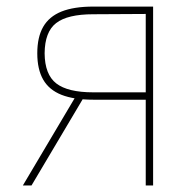

<svg xmlns="http://www.w3.org/2000/svg" viewBox="-20 -566 584 586"><path d="M424.8 0V-523.4L264.6 -522.5Q186 -522.5 151.4 -495.6Q116.7 -468.8 116.2 -403.3Q116.7 -338.4 151.9 -311.3Q187 -284.2 264.6 -284.2H436.5V-261.7H264.6Q205.6 -261.7 167.7 -276.6Q129.9 -291.5 111.8 -323Q93.8 -354.5 93.8 -403.3Q93.8 -452.6 111.8 -484.1Q129.9 -515.6 167.7 -530.8Q205.6 -545.9 264.6 -545.9H447.3V0ZM49.8 0 210.9 -271.5H237.3L76.2 0Z"/></svg>

Font: Inter Tight Thin
Style: Regular
Weight: 250
Designer: Rasmus Andersson
Foundry: rsms
Version: Version 3.004